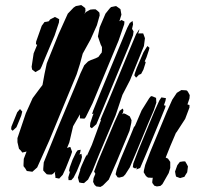

<svg xmlns="http://www.w3.org/2000/svg" viewBox="-20 -727 823 759"><path d="M363 -627 338 -571 307 -515 296 -474 283 -433 244 -339 175 -172 127 -65 108 -48 94 -50 86 -51 80 -61 73 -70V-78L74 -99L85 -128L77 -126L68 -124L63 -131L55 -139L49 -165V-181L82 -279L109 -339L138 -378L148 -391L156 -435L165 -477L211 -591L248 -673L271 -697L280 -703L291 -705L301 -707L308 -702L317 -695L318 -684L314 -672L319 -679L337 -689L347 -690H358L367 -683L373 -677L374 -666ZM260 -112 240 -62 228 -36 214 -21 209 -22 199 -24V-29L197 -43L199 -49L192 -42L185 -37H174L165 -38L159 -44L151 -53V-61L153 -85L174 -137L204 -211L276 -383L298 -437L313 -469L328 -484L338 -489L359 -497L369 -502L377 -513L382 -519L383 -527V-541L378 -551L367 -583L374 -619L397 -673L413 -693L419 -699L433 -702L439 -703L449 -696L456 -691L457 -686L460 -669L452 -643L460 -648L472 -642L471 -631L449 -567L346 -319L319 -264L314 -258L296 -259V-265V-275L269 -228L254 -164L245 -142L253 -145L258 -146L261 -138L265 -127ZM196 -587 158 -497 145 -465 139 -453 120 -442 107 -452 105 -463 113 -516 127 -550 122 -552 123 -563 145 -625 156 -640 164 -641 173 -643 178 -650 197 -660 207 -655 214 -651 213 -638ZM490 -546 387 -298 361 -236 343 -220 336 -225V-230L337 -241L347 -271L350 -278L344 -276L348 -289L375 -356L469 -583L483 -617L493 -636L504 -644L506 -631L502 -613L508 -603L506 -588ZM549 -545 494 -410 464 -352 437 -271 372 -117 345 -50 328 -17 312 -3 301 -4 293 -6 291 -14 288 -25 295 -48 297 -53V-58L303 -73L315 -100L323 -116V-110L343 -154L376 -244L379 -251L377 -253L383 -268L409 -329L487 -518L518 -592L531 -612L530 -606L526 -594L527 -595H535H546L549 -587L553 -576ZM547 -452 538 -435 531 -432 528 -431V-430L518 -420L511 -429L513 -437L520 -457L547 -520L558 -538L563 -545L571 -538L568 -527L559 -500L552 -484L556 -482L554 -474ZM647 -43 622 1 614 8 600 10 590 7 582 -4V-10L584 -25L582 -24L565 -25L557 -31L548 -46L549 -54L554 -75L574 -127L639 -284L661 -333L679 -360L697 -371L714 -370L719 -369L723 -364L730 -351L729 -338L721 -314L729 -312V-302L712 -257L677 -203H676L653 -149L635 -104L644 -100L653 -87V-78V-63ZM597 -340 598 -321 588 -291 567 -242 521 -131 493 -65 475 -37 467 -29 452 -25 445 -26 437 -38 441 -55 443 -61 442 -59 445 -66 456 -96 495 -189 510 -226 513 -228 540 -291 570 -339 577 -347 583 -346ZM617 -262 557 -117 534 -63 519 -57 521 -65 514 -61 505 -66 507 -81 526 -131 590 -286 610 -330 618 -342 636 -339 634 -328 628 -311 635 -309 632 -299ZM492 -210 442 -90 410 -17 387 6 377 12 361 10 354 4 348 -8 350 -23 357 -40 352 -49 356 -59 366 -86 432 -243 453 -289 465 -298 468 -291 466 -282 463 -275 469 -279 477 -276 493 -267 500 -252 499 -241ZM48 -283 59 -296 68 -286 64 -270 53 -243 45 -224 30 -210 24 -216 25 -226ZM284 -51 271 -25 262 -15H251L250 -26L256 -46L253 -53L256 -66L267 -96L281 -125L287 -133L299 -135L297 -124L294 -116L302 -119L304 -106L300 -90ZM692 -23 681 -27 676 -29 674 -37 672 -49 681 -74 691 -87 704 -89H712L719 -77L723 -69L720 -46L713 -35L709 -28Z"/></svg>

Font: Rubik Marker Hatch
Style: Regular
Weight: 400
Designer: Hubert and Fischer, NaN
Foundry: Hubert & Fischer, NaN
Version: Version 2.200